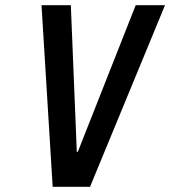

<svg xmlns="http://www.w3.org/2000/svg" viewBox="-20 -720 656 740"><path d="M183 0 140 -700H253L276 -135H280L503 -700H616L327 0Z"/></svg>

Font: Cuprum SemiBold
Style: Italic
Weight: 600
Italic angle: -10°
Version: Version 3.000